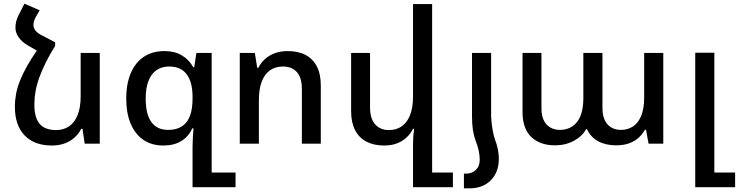

<svg xmlns="http://www.w3.org/2000/svg" viewBox="-20 -782 4021 1045"><path d="M185 -513 280 -552V-532Q250 -484 229 -441.5Q208 -399 194 -360.5Q180 -322 173.5 -285.5Q167 -249 167 -213Q167 -162 181 -131.5Q195 -101 221.5 -87.5Q248 -74 285 -74Q326 -74 356 -94.5Q386 -115 402.5 -156Q419 -197 419 -258V-494H523V0H441L429 -81H422Q410 -56 387.5 -35Q365 -14 333.5 -2Q302 10 262 10Q167 10 114 -45Q61 -100 61 -201Q61 -236 67.5 -271Q74 -306 89 -343.5Q104 -381 127.5 -423Q151 -465 185 -513ZM280 -552 185 -504 133 -534Q100 -553 82 -578.5Q64 -604 64 -631Q64 -650 68.5 -667Q73 -684 82 -701L113 -762L196 -726L174 -688Q168 -677 165 -666.5Q162 -656 162 -647Q162 -629 173.5 -615Q185 -601 209 -589Z M1028 237V18Q1028 -3 1029.5 -29.5Q1031 -56 1033 -83H1026Q1007 -39 967 -14.5Q927 10 869 10Q805 10 760 -21Q715 -52 691 -109.5Q667 -167 667 -246Q667 -324 691 -382Q715 -440 761.5 -472Q808 -504 876 -504Q931 -504 970 -480.5Q1009 -457 1032 -416H1037L1049 -494H1132V157H1262V237ZM895 -75Q961 -75 994.5 -116.5Q1028 -158 1028 -246V-255Q1028 -334 996.5 -377Q965 -420 900 -420Q860 -420 831.5 -400Q803 -380 788 -341.5Q773 -303 773 -245Q773 -160 804 -117.5Q835 -75 895 -75Z M1285 0V-494H1367L1380 -413H1386Q1399 -439 1421 -459.5Q1443 -480 1474.5 -492Q1506 -504 1546 -504Q1603 -504 1643 -483Q1683 -462 1704.5 -420.5Q1726 -379 1726 -317V0H1623V-297Q1623 -360 1595.5 -390Q1568 -420 1520 -420Q1480 -420 1450.5 -400Q1421 -380 1405 -339Q1389 -298 1389 -237V0Z M2332 157H2445V237H2228V-1Q2228 -22 2229.5 -41.5Q2231 -61 2234 -81H2228Q2216 -56 2194 -35Q2172 -14 2141.5 -2Q2111 10 2071 10Q2015 10 1974.5 -11Q1934 -32 1912.5 -74Q1891 -116 1891 -177V-494H1994V-198Q1994 -136 2022 -105Q2050 -74 2097 -74Q2137 -74 2166.5 -94.5Q2196 -115 2212 -156Q2228 -197 2228 -258V-760H2332Z M2549 -148V-494H2653V-148ZM2549 -148H2653Q2653 -144 2655 -121Q2657 -98 2662 -70.5Q2667 -43 2674 -23Q2685 5 2690 32Q2695 59 2695 82Q2695 155 2651.5 199Q2608 243 2536 243H2505V163H2518Q2549 163 2570 142.5Q2591 122 2591 89Q2591 65 2586 40Q2581 15 2569 -15Q2559 -42 2554 -74Q2549 -106 2549 -148Z M3001 9Q2919 9 2871.5 -36.5Q2824 -82 2824 -172V-494H2927V-193Q2927 -134 2955 -104.5Q2983 -75 3027 -75Q3086 -75 3120.5 -118Q3155 -161 3155 -250V-494H3259V-193Q3259 -153 3272 -127Q3285 -101 3307.5 -88Q3330 -75 3359 -75Q3397 -75 3425.5 -94Q3454 -113 3470 -152Q3486 -191 3486 -250V-494H3590V0H3510L3496 -76H3490Q3478 -53 3457 -33.5Q3436 -14 3405.5 -2.5Q3375 9 3333 9Q3277 9 3236 -13Q3195 -35 3175 -79H3170Q3150 -41 3104 -16Q3058 9 3001 9Z M3764 237V-495H3868V157H3981V237Z"/></svg>

Font: Noto Sans Armenian Medium
Style: Regular
Weight: 500
Designer: Monotype Design Team
Foundry: Monotype Imaging Inc.
Version: Version 2.007